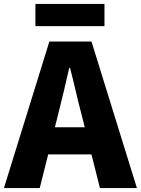

<svg xmlns="http://www.w3.org/2000/svg" viewBox="-28 -956 716 976"><path d="M152 -823H503V-936H152ZM-8 0H174L217 -171H437L480 0H668L437 -745H223ZM267 -372C286 -446 306 -533 324 -611H328C348 -535 367 -446 387 -372L403 -309H251Z"/></svg>

Font: Noto Sans JP Black
Style: Regular
Weight: 900
Designer: Ryoko NISHIZUKA  (kana, bopomofo & ideographs); Paul D. Hunt (Latin, Greek & Cyrillic); Sandoll Communications , Soo-you
Foundry: Adobe
Version: Version 2.002;hotconv 1.0.116;makeotfexe 2.5.65601